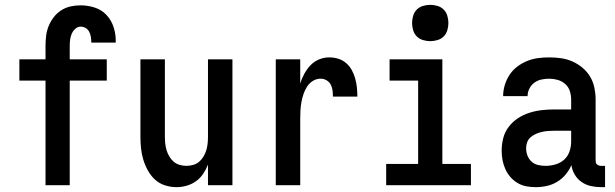

<svg xmlns="http://www.w3.org/2000/svg" viewBox="-20 -765 2540 793"><path d="M168 0V-432H60V-520H168V-575Q168 -596 170.5 -617Q173 -638 181 -657.5Q189 -677 202 -694Q215 -711 233 -722.5Q251 -734 271.5 -738.5Q292 -743 313 -743Q342 -743 370.5 -734Q399 -725 419 -704Q439 -683 448.5 -655Q458 -627 458 -598V-589H357V-593Q357 -603 355 -614Q353 -625 348 -634.5Q343 -644 333.5 -649.5Q324 -655 313 -655Q301 -655 291 -646Q281 -637 276 -625Q271 -613 269.5 -600.5Q268 -588 268 -575V-520H421V-432H268V0Z M709 8Q685 8 661.5 0.5Q638 -7 620.5 -23Q603 -39 591 -60.5Q579 -82 572 -105Q565 -128 562.5 -152Q560 -176 560 -200V-520H661V-200Q661 -186 662.5 -172Q664 -158 668 -144.5Q672 -131 679.5 -118.5Q687 -106 697.5 -97Q708 -88 722 -84Q736 -80 750 -80Q764 -80 778 -84Q792 -88 802.5 -97Q813 -106 820.5 -118.5Q828 -131 832 -144.5Q836 -158 837.5 -172Q839 -186 839 -200V-520H940V0H839V-85Q831 -65 819 -47Q807 -29 789.5 -16.5Q772 -4 751 2Q730 8 709 8Z M1119 0V-520H1220V-420Q1226 -440 1236.5 -459.5Q1247 -479 1262 -495Q1277 -511 1297.5 -519.5Q1318 -528 1340 -528Q1359 -528 1377 -522.5Q1395 -517 1409.5 -504.5Q1424 -492 1433 -475.5Q1442 -459 1447 -441Q1452 -423 1454 -404Q1456 -385 1456 -366H1355Q1355 -379 1353.5 -391.5Q1352 -404 1346 -415.5Q1340 -427 1328.5 -433.5Q1317 -440 1305 -440Q1287 -440 1272.5 -431Q1258 -422 1248.5 -407.5Q1239 -393 1233.5 -376.5Q1228 -360 1225 -343.5Q1222 -327 1221 -310Q1220 -293 1220 -276V0Z M1575 0V-88H1707V-432H1589V-520H1807V-88H1925V0ZM1757 -595Q1742 -595 1727 -599.5Q1712 -604 1701.5 -614.5Q1691 -625 1686.5 -640Q1682 -655 1682 -670Q1682 -685 1686.5 -700Q1691 -715 1701.5 -725.5Q1712 -736 1727 -740.5Q1742 -745 1757 -745Q1772 -745 1787 -740.5Q1802 -736 1812.5 -725.5Q1823 -715 1827.5 -700Q1832 -685 1832 -670Q1832 -655 1827.5 -640Q1823 -625 1812.5 -614.5Q1802 -604 1787 -599.5Q1772 -595 1757 -595Z M2193 8Q2173 8 2154 4.5Q2135 1 2118 -9Q2101 -19 2088 -34Q2075 -49 2067 -67Q2059 -85 2055.5 -104Q2052 -123 2052 -143Q2052 -169 2058.5 -194.5Q2065 -220 2081 -241Q2097 -262 2119 -276.5Q2141 -291 2166 -299Q2191 -307 2217 -310Q2243 -313 2269 -313H2339V-354Q2339 -372 2333.5 -389Q2328 -406 2314.5 -418Q2301 -430 2283.5 -435Q2266 -440 2249 -440Q2232 -440 2216 -436.5Q2200 -433 2187 -423.5Q2174 -414 2166.5 -399Q2159 -384 2159 -368H2058Q2058 -391 2065 -414Q2072 -437 2085 -456.5Q2098 -476 2116.5 -490Q2135 -504 2157 -513Q2179 -522 2202 -525Q2225 -528 2249 -528Q2273 -528 2297.5 -524.5Q2322 -521 2344.5 -511Q2367 -501 2386 -485Q2405 -469 2417.5 -448Q2430 -427 2435 -402.5Q2440 -378 2440 -354V-103Q2440 -98 2441 -93.5Q2442 -89 2445.5 -86Q2449 -83 2453.5 -81.5Q2458 -80 2463 -80H2479V8H2463Q2442 8 2421 3.5Q2400 -1 2382.5 -13Q2365 -25 2354 -43.5Q2343 -62 2340 -83Q2331 -62 2316 -44Q2301 -26 2281 -14Q2261 -2 2238.5 3Q2216 8 2193 8ZM2233 -80Q2254 -80 2274.5 -86Q2295 -92 2310 -105.5Q2325 -119 2332 -139Q2339 -159 2339 -180V-225H2269Q2256 -225 2243 -224Q2230 -223 2217.5 -220Q2205 -217 2193.5 -212Q2182 -207 2172 -198.5Q2162 -190 2157.5 -178Q2153 -166 2153 -153Q2153 -137 2158.5 -122.5Q2164 -108 2175.5 -97.5Q2187 -87 2202.5 -83.5Q2218 -80 2233 -80Z"/></svg>

Font: Iosevka SS18 Semibold
Style: Regular
Weight: 600
Monospace: yes
Designer: Belleve Invis
Foundry: Belleve Invis
Version: Version 25.1.1; ttfautohint (v1.8.4)